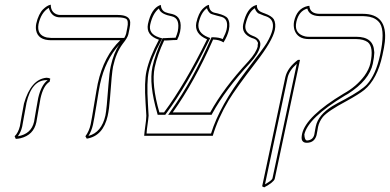

<svg xmlns="http://www.w3.org/2000/svg" viewBox="-20 -580 1665 820"><path d="M462.9 -295.9Q457.5 -270 449.7 -160.2Q446.3 -113.8 439.9 -85Q420.4 1 350.6 12.2L344.7 2Q360.8 -19.5 367.2 -48.8Q371.6 -69.8 382.3 -136Q393.1 -202.1 397.5 -223.1Q423.3 -340.8 493.7 -408.2H198.7Q142.6 -408.2 134.3 -450.2Q131.8 -463.9 134.8 -479Q139.2 -499.5 147.2 -515.6Q155.3 -531.7 163.6 -539.8Q171.9 -547.9 179.4 -552.7Q187 -557.6 191.9 -558.6L196.8 -560.1Q196.8 -528.3 222.7 -518.6Q230 -516.1 236.8 -516.1H482.9Q534.2 -516.1 536.1 -485.4Q536.6 -474.1 533.2 -458L528.3 -434.1Q525.4 -419.4 503.9 -392.6Q475.6 -354.5 462.9 -295.9ZM152.8 -159.2Q150.9 -149.9 144 -108.4Q137.2 -67.9 135.3 -58.1Q123.5 -3.4 67.9 10.3Q57.6 12.7 47.4 13.2L42.5 2Q58.1 -13.2 64.9 -41Q66.9 -49.8 73.2 -88.4Q80.1 -127.9 82.5 -138.2Q112.3 -241.7 178.7 -248Q189 -247.6 194.8 -244.1L191.9 -231Q165 -214.8 152.8 -159.2ZM510.7 -418Q516.1 -427.2 518.6 -436L523.4 -460Q530.3 -492.7 518.1 -500Q512.7 -502.4 505.9 -503.9Q495.6 -505.9 482.9 -505.9H236.8Q202.6 -505.9 190.4 -539.6Q189.5 -543.5 188.5 -546.4Q155.8 -527.3 144.5 -477.1Q136.2 -429.7 180.2 -419.9Q189.5 -418.5 198.7 -418ZM489.7 -389.6Q429.7 -324.7 407.2 -220.7Q402.8 -200.2 392.6 -135.3Q381.8 -68.4 377 -46.9Q370.6 -19.5 357.9 0.5Q414.1 -14.6 430.2 -86.9Q435.5 -111.3 443.4 -220.7Q446.8 -268.6 453.1 -297.9Q465.8 -355 489.7 -389.6ZM143.1 -161.1Q155.8 -216.8 183.6 -237.8Q180.7 -238.3 178.7 -237.8Q115.2 -237.8 92.8 -139.6Q92.3 -137.2 92.3 -135.7Q90.3 -126.5 83.5 -87.9Q76.7 -48.8 74.7 -39.1Q69.3 -15.6 56.2 2Q113.8 -7.8 125.5 -60.1Q127.4 -68.8 133.8 -108.9Q141.1 -150.9 143.1 -161.1Z M1153.8 -452.1Q1143.6 -404.8 1073.7 -314.5Q986.8 -201.7 956.5 -151.4Q911.1 -75.2 888.7 0H595.7Q595.7 -6.8 603.5 -64.5Q605 -77.6 605 -85.9Q604 -106.4 601.6 -141.6Q595.7 -231 605.5 -275.9Q618.7 -335.9 658.7 -410.2Q602.5 -429.2 611.8 -477.1Q626 -543.5 663.6 -558.1Q666 -559.1 666.5 -559.1Q668.5 -535.6 686.5 -527.8Q697.3 -523.4 715.8 -520Q761.7 -508.3 749 -443.8Q744.6 -424.8 736.3 -409.2Q721.2 -409.2 702.1 -407.7Q688 -406.7 681.2 -407.2Q652.3 -346.2 640.6 -292Q626 -219.7 660.6 -100.1H680.7Q769.5 -219.7 864.3 -412.1Q809.1 -435.5 818.4 -482.9Q822.8 -502.9 829.8 -518.1Q836.9 -533.2 844 -540.5Q851.1 -547.9 857.7 -552.5Q864.3 -557.1 868.2 -558.1L872.6 -559.1Q872.6 -531.2 897 -525.4Q898.4 -524.9 901.9 -524.4Q906.7 -523.4 908.7 -522.9Q943.4 -514.2 952.1 -502Q963.9 -483.9 957.5 -452.1Q951.7 -426.3 934.6 -398.9Q917 -410.6 890.1 -411.1Q811.5 -231.9 717.8 -100.1H877.9Q934.1 -203.1 1041.5 -318.8Q1074.7 -356 1080.6 -381.8Q1080.1 -388.7 1081.5 -392.8Q1083 -397 1079.8 -401.1Q1076.7 -405.3 1075.9 -407.2Q1075.2 -409.2 1070.8 -411.6Q1066.4 -414.1 1065.2 -414.6Q1064 -415 1059.8 -416.5Q1055.7 -418 1055.2 -418Q1010.7 -436 1018.6 -476.1Q1033.7 -546.9 1073.2 -558.1Q1077.6 -559.1 1077.1 -559.1Q1075.7 -535.6 1099.6 -526.9Q1100.6 -526.4 1103 -525.4Q1107.9 -523.4 1109.9 -522.9Q1140.6 -511.7 1149.4 -497.6Q1159.2 -479 1153.8 -452.1ZM1144 -454.1Q1153.3 -497.6 1116.2 -510.3Q1114.3 -510.7 1110.8 -512Q1107.4 -513.2 1106 -513.7Q1083 -522.9 1082.5 -523.4Q1071.8 -532.2 1068.4 -544.9Q1041 -528.8 1028.8 -476.1Q1028.3 -474.6 1028.3 -474.1Q1022.9 -441.4 1058.6 -427.2Q1089.4 -416.5 1091.8 -394.5Q1092.3 -387.2 1090.3 -379.9Q1083.5 -350.1 1048.8 -312Q941.4 -195.8 886.7 -95.2L883.8 -89.8H698.2L709.5 -106Q802.7 -236.8 880.9 -415L883.3 -420.9H890.1Q916.5 -420.4 931.2 -413.1Q944.3 -438.5 947.8 -454.1Q957 -498 927.2 -507.8Q924.3 -508.8 906.2 -513.2Q882.3 -519.5 877.9 -522.9Q867.7 -531.7 863.8 -544.9Q838.4 -527.3 828.1 -481Q821.3 -440.4 867.7 -421.4L877.9 -417.5L873 -407.7Q777.8 -213.4 689 -94.2L686 -89.8H653.3L651.4 -97.2Q615.7 -220.2 630.9 -293.9Q643.1 -350.1 671.9 -411.1L674.8 -417H681.2Q688.5 -417 700.7 -418Q717.8 -418.9 730 -418.9Q736.3 -434.1 739.3 -446.3Q750 -502 713.9 -510.3Q669.4 -519 660.6 -538.6Q659.7 -541.5 658.7 -543.9Q632.3 -522.9 621.6 -475.1Q613.3 -436 657.7 -420.9Q660.2 -419.9 661.6 -419.4L673.3 -416L667.5 -405.3Q627.4 -331.5 615.2 -273.9Q606 -231 611.8 -136.2Q613.8 -106.4 614.7 -86.4Q614.7 -79.6 607.4 -27.3Q606 -17.6 606 -9.8H881.3Q918.9 -130.4 1028.3 -273.4Q1105 -373.5 1118.2 -395Q1138.2 -428.7 1144 -454.1Z M1338.4 -38.1Q1337.9 -35.2 1336.4 -26.4Q1333.5 -11.2 1332 -2.9Q1323.2 29.3 1291 29.8Q1287.1 29.8 1283.9 29.3Q1280.8 28.8 1278.3 27.6Q1275.9 26.4 1274.2 24.7Q1272.5 22.9 1271 20.8Q1269.5 18.6 1268.8 15.6Q1268.1 12.7 1268.1 9Q1268.1 5.4 1268.6 1.2Q1269 -2.9 1270 -7.8Q1286.6 -83.5 1447.8 -180.2Q1502 -210 1536.6 -256.3Q1556.2 -283.7 1562 -310.1Q1576.7 -378.9 1550.8 -399.9Q1533.2 -412.6 1502 -413.1H1299.3Q1251 -413.1 1237.8 -451.7Q1232.4 -468.8 1235.8 -487.8Q1247.6 -543.9 1293.9 -554.2Q1301.8 -555.2 1301.3 -555.2Q1303.2 -522 1343.3 -521H1529.3Q1636.7 -521 1623.5 -400.9Q1621.1 -378.9 1613.3 -344.2Q1591.3 -241.7 1535.6 -195.8Q1513.2 -177.7 1459 -147.9Q1380.9 -106.4 1358.9 -80.6Q1343.3 -61 1338.4 -38.1ZM1108.4 220.2 1099.6 215.8 1198.7 -251Q1208.5 -291.5 1252.4 -324.2H1261.2L1153.3 184.1Q1148.4 198.7 1108.4 220.2ZM1328.6 -40Q1338.9 -89.4 1399.9 -127Q1417.5 -137.7 1454.1 -156.7Q1523.4 -194.3 1546.9 -219.2Q1585.4 -261.2 1603.5 -346.2Q1624.5 -443.8 1603.5 -479Q1588.4 -502 1558.1 -508.3Q1544.4 -510.7 1529.3 -511.2H1343.3Q1300.3 -512.7 1292.5 -543.5Q1256.8 -533.2 1246.1 -488.3Q1245.6 -486.8 1245.6 -485.8Q1236.3 -442.4 1272.9 -427.7Q1278.8 -425.8 1284.2 -424.3Q1292 -422.9 1299.3 -422.9H1502Q1574.7 -422.9 1578.1 -360.4Q1578.1 -356.9 1578.6 -355Q1578.1 -336.9 1572.3 -308.1Q1557.1 -237.3 1466.3 -179.2Q1458.5 -174.3 1452.6 -171.4Q1295.9 -76.7 1279.8 -5.9Q1280.8 18.6 1291 20Q1316.4 18.6 1322.3 -4.9Q1323.7 -12.7 1326.2 -27.3Q1328.1 -36.6 1328.6 -40ZM1111.8 207Q1140.6 190.9 1143.6 182.1L1247.6 -307.6Q1215.3 -279.3 1208.5 -249Z"/></svg>

Font: Linux Biolinum Outline O
Style: Italic
Weight: 400
Italic angle: -12°
Designer: Philipp H. Poll
Foundry: Philipp H. Poll
Version: Version 0.6.2